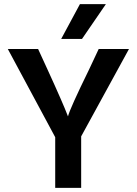

<svg xmlns="http://www.w3.org/2000/svg" viewBox="-20 -912 664 932"><path d="M494 -892 378 -723H277L368 -892ZM606 -674 374 -250V0H248V-246L18 -674H165L210 -576Q249 -491 274 -433.5Q299 -376 304 -362L310 -347Q319 -384 413 -576L459 -674Z"/></svg>

Font: Hind Semibold
Style: Regular
Weight: 600
Designer: Manushi Parikh, Satya Rajpurohit
Foundry: Indian Type Foundry
Version: Version 1.201;PS 1.0;hotconv 1.0.78;makeotf.lib2.5.61930; tt